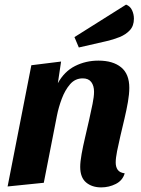

<svg xmlns="http://www.w3.org/2000/svg" viewBox="-20 -793 612 833"><path d="M419 20Q379 20 353.5 -1.5Q328 -23 328 -69Q328 -91 334 -124.5Q340 -158 349 -196Q358 -234 366.5 -272Q375 -310 381.5 -342Q388 -374 388 -395Q388 -421 376 -437Q364 -453 339 -453Q306 -453 284 -427.5Q262 -402 248 -364.5Q234 -327 227 -291L170 0L13 16L116 -510L245 -526L231 -432Q259 -483 305.5 -506.5Q352 -530 407 -530Q470 -530 505.5 -501Q541 -472 541 -412Q541 -385 535 -350.5Q529 -316 520 -278Q511 -240 502.5 -204Q494 -168 488 -137.5Q482 -107 482 -88Q482 -69 490.5 -56.5Q499 -44 521 -41Q512 -10 482.5 5Q453 20 419 20ZM322 -587 303 -632 527 -773Q545 -766 553 -748.5Q561 -731 561 -712Q561 -681 543.5 -662Q526 -643 498.5 -632Q471 -621 440 -614Z"/></svg>

Font: Sansita Swashed Light SemiBold
Style: Regular
Weight: 600
Version: Version 1.003